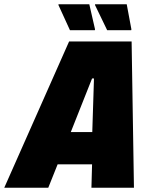

<svg xmlns="http://www.w3.org/2000/svg" viewBox="-75 -883 702 903"><path d="M-55 0 250 -688H544L555 0H355L358 -110H196L152 0ZM258 -262H359L367 -514H358ZM371 -741H254L200 -859V-863H345L372 -745ZM542 -741H429L372 -859V-863H521L543 -745Z"/></svg>

Font: Saira Semi Condensed Black
Style: Italic
Weight: 900
Width: 4
Italic angle: -12°
Designer: Hector Gatti with collaboration of the Omnibus-Type team
Foundry: Omnibus-Type
Version: Version 1.001; ttfautohint (v1.8)